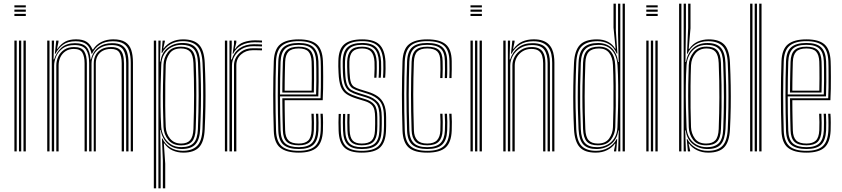

<svg xmlns="http://www.w3.org/2000/svg" viewBox="-20 -820 4563 1040"><path d="M58 -779.8V-791.2H119.8V-779.8ZM58 -733.5V-745H119.8V-733.5ZM58 -756.5V-768H119.8V-756.5ZM107.2 0V-600H119.8V0ZM58 0V-600H70.5V0ZM82.8 0V-600H95V0Z M688.2 0V-479.5Q688.2 -517.2 679.6 -543.4Q671 -569.5 649.9 -583Q628.8 -596.5 590.8 -596.5Q550.2 -596.5 521.8 -578.8Q493.2 -561 478.5 -528.5H476Q468.2 -565 447.8 -580.8Q427.2 -596.5 389.5 -596.5Q347.5 -596.5 322 -578Q296.5 -559.5 280.2 -528.8H277.2L284.5 -600H296.8V-592.5L288.8 -555.5H291.5Q310 -582.2 333.6 -594.6Q357.2 -607 392.2 -607Q427.2 -607 448 -594.2Q468.8 -581.5 480.8 -552.2H484.2Q501.8 -579.5 530 -593.2Q558.2 -607 593.2 -607Q635 -607 658.2 -592.2Q681.5 -577.5 690.9 -549.4Q700.2 -521.2 700.2 -480.5V0ZM235.8 0V-600H248.2V0ZM285 0V-465.5Q285 -490.8 295.6 -513.5Q306.2 -536.2 327.8 -550.8Q349.2 -565.2 381.2 -565.2Q421.8 -565.2 436.1 -542.2Q450.5 -519.2 450.5 -477V0H438.2V-476.8Q438.2 -513 426.5 -534Q414.8 -555 380 -555Q354 -555 335.5 -542.8Q317 -530.5 307.2 -510.4Q297.5 -490.2 297.5 -466V0ZM260.5 0V-600H272.8L270 -498H273Q285.5 -537.2 312.9 -561.8Q340.2 -586.2 386.2 -586.2Q429.2 -586.2 448.4 -565.2Q467.5 -544.2 470.5 -498H473Q483 -541 513.4 -563.8Q543.8 -586.5 587.5 -586.2Q622.5 -586.2 641.6 -573.5Q660.8 -560.8 668.4 -537Q676 -513.2 676 -479V0H663.5V-478.2Q663.5 -525.5 647.2 -550.8Q631 -576 584.8 -576Q550 -576 525.6 -562.1Q501.2 -548.2 488.5 -525.4Q475.8 -502.5 475.8 -475.5V0H462.8V-478.2Q462.8 -525.5 446.2 -550.8Q429.8 -576 383.5 -576Q343.5 -576 319.2 -557.8Q295 -539.5 284.1 -513.8Q273.2 -488 273.2 -465V0ZM487.8 0V-476Q487.8 -503 498.9 -523Q510 -543 531.1 -554.1Q552.2 -565.2 582.5 -565.2Q609.5 -565.2 624.5 -554.9Q639.5 -544.5 645.5 -524.9Q651.5 -505.2 651.5 -477V0H639.2V-476.8Q639.2 -514.5 627 -534.8Q614.8 -555 581.2 -555Q555.5 -555 537 -545.1Q518.5 -535.2 508.8 -517.6Q499 -500 499 -476.8V0Z M862.2 200V50L857.2 -70H860Q873.5 -39.8 902 -21.5Q930.5 -3.2 969.2 -3.2Q1020.5 -3.2 1047.1 -29.1Q1073.8 -55 1076.8 -120.5Q1079.2 -178.5 1080.2 -238.2Q1081.2 -298 1080.5 -358.5Q1079.8 -419 1077 -479.2Q1074 -543 1048.4 -570Q1022.8 -597 969 -597Q933 -597 903.9 -580.5Q874.8 -564 858.2 -533.5H855.2L860.8 -600H873L872.8 -594.8L864.5 -558.2H867.2Q882.5 -580.2 909.8 -593.5Q937 -606.8 971.2 -606.8Q1030.5 -606.8 1058.1 -577.6Q1085.8 -548.5 1089 -480.5Q1092 -418.5 1092.9 -360.1Q1093.8 -301.8 1092.8 -242.8Q1091.8 -183.8 1088.8 -119.5Q1085.8 -50.8 1057.9 -22Q1030 6.8 973.2 6.8Q942 6.8 914.8 -5.2Q887.5 -17.2 870.2 -43.2H867.5L875 66.8V200ZM813.2 200V-600H825.8V200ZM838 200V-600H850.2L846.2 -486.5H849.2Q855 -534.5 888.6 -560.9Q922.2 -587.2 967.8 -587.2Q1018.2 -587.2 1040 -561.4Q1061.8 -535.5 1064.5 -479Q1067.2 -420.5 1068.2 -363.4Q1069.2 -306.2 1068.2 -246.6Q1067.2 -187 1064.2 -120.8Q1062 -65.2 1039.4 -39.4Q1016.8 -13.5 966 -13Q918 -12.8 887.6 -42.2Q857.2 -71.8 850.5 -116H847.8L850.2 32.2V200ZM962.2 -23Q1007.5 -23 1028.8 -45.5Q1050 -68 1052 -120.5Q1055.8 -214.2 1056 -300.4Q1056.2 -386.5 1052.5 -478.8Q1050 -534.2 1028.4 -555.8Q1006.8 -577.2 964 -577.2Q933.8 -577.2 909.2 -564.4Q884.8 -551.5 869.9 -527.5Q855 -503.5 853.5 -469.8Q851.8 -424 850.4 -364.5Q849 -305 849.5 -244.1Q850 -183.2 853.2 -133Q855.2 -105.8 867.8 -80.5Q880.2 -55.2 903.9 -39.1Q927.5 -23 962.2 -23ZM961.2 -32.5Q916.2 -32.5 891.8 -62.1Q867.2 -91.8 865.5 -133Q863.5 -182 862.8 -241.1Q862 -300.2 862.9 -359.9Q863.8 -419.5 865.5 -469.2Q866.8 -507 889.1 -537.1Q911.5 -567.2 960.5 -567.2Q999.8 -567.2 1019 -547.5Q1038.2 -527.8 1040.2 -478.8Q1042.5 -423.8 1043.2 -367Q1044 -310.2 1043.2 -249.5Q1042.5 -188.8 1040 -121.2Q1038.2 -73.8 1019.6 -53.1Q1001 -32.5 961.2 -32.5ZM961 -42.5Q994 -42.5 1010 -60.6Q1026 -78.8 1027.8 -121.5Q1031.2 -217.5 1031.2 -304.6Q1031.2 -391.8 1027.8 -478.5Q1026 -522.2 1009.8 -539.9Q993.5 -557.5 960.2 -557.5Q918.2 -557.5 898.8 -530.4Q879.2 -503.2 877.8 -468.8Q876.2 -426.5 875.4 -368Q874.5 -309.5 875 -247.8Q875.5 -186 877.8 -133.5Q879.5 -95 901.6 -68.8Q923.8 -42.5 961 -42.5Z M1223 0V-600H1235.2V-562.8L1231.5 -498H1235.5Q1247 -537.2 1278.5 -558.9Q1310 -580.5 1355.2 -580.5Q1367.2 -580.5 1379.4 -580Q1391.5 -579.5 1399.2 -579V-568.5Q1389.2 -569 1376 -569.4Q1362.8 -569.8 1351.5 -569.8Q1315.2 -569.8 1289.5 -554.5Q1263.8 -539.2 1250.1 -515.4Q1236.5 -491.5 1236.5 -465V0ZM1198.2 0V-600H1210.8V0ZM1247.5 0V-465.5Q1247.5 -503.5 1275.9 -531Q1304.2 -558.5 1348.5 -558.5Q1361.8 -558.5 1374.9 -558.4Q1388 -558.2 1399.2 -557.8V-547.2Q1388 -547.8 1375 -547.9Q1362 -548 1348.2 -548Q1311.8 -548 1286 -525.2Q1260.2 -502.5 1260.2 -466V0ZM1240 -528.8 1247.5 -580V-600H1260V-589L1251.5 -555.5H1254Q1271 -581.5 1299.9 -591.5Q1328.8 -601.5 1360.8 -601.5Q1369 -601.5 1379.1 -601.2Q1389.2 -601 1399.2 -600.2V-589.8Q1390.5 -590.2 1380.5 -590.6Q1370.5 -591 1359.5 -591Q1318.5 -591 1288.2 -575.1Q1258 -559.2 1242.8 -528.8Z M1598.5 6.8Q1531.5 6.8 1498.4 -19.5Q1465.2 -45.8 1463 -110.8Q1461.2 -161.8 1460.5 -210.8Q1459.8 -259.8 1459.8 -307Q1459.8 -354.2 1460.6 -399.5Q1461.5 -444.8 1463 -488.2Q1465.5 -553.5 1498.2 -580.1Q1531 -606.8 1598 -606.8Q1665.2 -606.8 1695.9 -579.8Q1726.5 -552.8 1729.2 -489Q1729.8 -481.2 1730.1 -458.2Q1730.5 -435.2 1730.6 -403.8Q1730.8 -372.2 1730.2 -338.9Q1729.8 -305.5 1728 -277.2H1521.8Q1522 -248.8 1522.2 -222.2Q1522.5 -195.8 1523.1 -169.2Q1523.8 -142.8 1524.5 -114.2Q1525.8 -76 1542.9 -59.2Q1560 -42.5 1598.5 -42.5Q1632 -42.5 1648.9 -58.4Q1665.8 -74.2 1667.8 -114.2Q1668.8 -132.8 1668.5 -158.9Q1668.2 -185 1667 -204H1679.2Q1680.5 -181 1680.6 -155Q1680.8 -129 1680 -113.8Q1677.8 -70.2 1658.8 -51.5Q1639.8 -32.8 1598.5 -32.8Q1553.5 -32.8 1533.5 -51.8Q1513.5 -70.8 1512.2 -113.8Q1511.2 -145.5 1510.6 -175.2Q1510 -205 1509.8 -233.2Q1509.5 -261.5 1509.2 -287.8H1716.2Q1717.5 -315 1717.9 -346.5Q1718.2 -378 1718.1 -407.5Q1718 -437 1717.8 -458.9Q1717.5 -480.8 1717 -488.5Q1714.5 -547 1686.8 -572Q1659 -597 1598 -597Q1536.8 -597 1507 -572.1Q1477.2 -547.2 1475.2 -486.2Q1473.8 -447 1473 -402Q1472.2 -357 1472.2 -308.9Q1472.2 -260.8 1472.9 -211.2Q1473.5 -161.8 1475.2 -113.2Q1477 -54.8 1505.4 -28.9Q1533.8 -3 1598.5 -3Q1658.2 -3 1686.1 -28.1Q1714 -53.2 1717 -112.5Q1717.5 -122.5 1717.6 -138.9Q1717.8 -155.2 1717.4 -172.8Q1717 -190.2 1716 -204H1728.2Q1729.8 -183.5 1729.9 -155.6Q1730 -127.8 1729.2 -111.8Q1726.2 -48.2 1695.8 -20.8Q1665.2 6.8 1598.5 6.8ZM1598.5 -12.8Q1544 -12.8 1516.6 -34.9Q1489.2 -57 1487.5 -112.8Q1486.2 -157 1485.5 -204.1Q1484.8 -251.2 1484.6 -299.5Q1484.5 -347.8 1485.2 -394.9Q1486 -442 1487.5 -485.8Q1489.2 -541.2 1515.8 -564.2Q1542.2 -587.2 1598 -587.2Q1652.8 -587.2 1677.5 -564.1Q1702.2 -541 1704.8 -488.2Q1705.2 -478.5 1705.6 -447.8Q1706 -417 1705.9 -376.9Q1705.8 -336.8 1704.2 -298H1496.8Q1496.8 -253.8 1497.5 -205.5Q1498.2 -157.2 1499.8 -113.5Q1501.5 -63.8 1525.1 -43.2Q1548.8 -22.8 1598.5 -22.8Q1646 -22.8 1668 -43.8Q1690 -64.8 1692.5 -113.5Q1693.2 -128.5 1693.1 -155.9Q1693 -183.2 1691.5 -204H1704Q1705.2 -182.5 1705.4 -155.4Q1705.5 -128.2 1704.8 -113Q1702 -59.2 1677.4 -36Q1652.8 -12.8 1598.5 -12.8ZM1496.8 -308.2H1692.2Q1693.5 -344.2 1693.6 -381.4Q1693.8 -418.5 1693.4 -447.5Q1693 -476.5 1692.5 -487.5Q1690.5 -535.2 1668.6 -556.2Q1646.8 -577.2 1598 -577.2Q1546.8 -577.2 1524.2 -555.8Q1501.8 -534.2 1499.8 -485.2Q1498.2 -442.2 1497.6 -396.8Q1497 -351.2 1496.8 -308.2ZM1509.2 -318.8Q1509.2 -341.5 1509.6 -368.9Q1510 -396.2 1510.6 -425.8Q1511.2 -455.2 1512.2 -484.8Q1513.5 -529 1533.6 -548.1Q1553.8 -567.2 1598 -567.2Q1640.5 -567.2 1659.4 -548.5Q1678.2 -529.8 1680 -487Q1680.5 -475.8 1680.9 -448.6Q1681.2 -421.5 1681.1 -387Q1681 -352.5 1680 -318.8ZM1521.8 -329H1668Q1668.8 -363.2 1668.8 -395.6Q1668.8 -428 1668.5 -452.4Q1668.2 -476.8 1667.8 -486.2Q1666.2 -522.8 1650.9 -540.1Q1635.5 -557.5 1598 -557.5Q1559.2 -557.5 1542.5 -540Q1525.8 -522.5 1524.5 -484.2Q1523.8 -456.5 1523.1 -430.4Q1522.5 -404.2 1522.2 -379.4Q1522 -354.5 1521.8 -329Z M1939.2 6.8Q1874.5 6.8 1845.5 -20.8Q1816.5 -48.2 1814.2 -111.8Q1813.5 -134.8 1813.4 -156.9Q1813.2 -179 1814.5 -203H1826.5Q1825 -179.5 1825.2 -157.1Q1825.5 -134.8 1826.2 -112.2Q1828 -53 1854.6 -28Q1881.2 -3 1939.2 -3Q2001.8 -3 2029.1 -28.2Q2056.5 -53.5 2059 -110.5Q2059.8 -127 2059.9 -137.1Q2060 -147.2 2059.9 -157.5Q2059.8 -167.8 2059.8 -184.8Q2059.8 -244.8 2037.4 -271.9Q2015 -299 1969.2 -313L1927 -326Q1904.5 -333 1890.5 -341.4Q1876.5 -349.8 1869.8 -369Q1863 -388.2 1861.5 -426.5Q1860.8 -447 1860.4 -458.1Q1860 -469.2 1860.5 -486.5Q1862.2 -527.5 1880 -547.4Q1897.8 -567.2 1941.5 -567.2Q1980.2 -567.2 1999.1 -548.5Q2018 -529.8 2020.5 -485.5Q2021 -476 2020.9 -449.2Q2020.8 -422.5 2019 -399H2007.2Q2008.8 -422.8 2009 -448.9Q2009.2 -475 2008.5 -485.2Q2006.2 -522.8 1990.6 -540.1Q1975 -557.5 1941.5 -557.5Q1906.8 -557.5 1890.2 -541Q1873.8 -524.5 1872.5 -486.5Q1872 -468.5 1872.4 -456.8Q1872.8 -445 1873.5 -426.8Q1875 -391.8 1880.5 -374.6Q1886 -357.5 1898 -350Q1910 -342.5 1930.2 -336.2L1972.2 -323.2Q2003.5 -313.8 2025.6 -298.5Q2047.8 -283.2 2059.6 -256.5Q2071.5 -229.8 2071.5 -184.8Q2071.5 -167.8 2071.6 -157.4Q2071.8 -147 2071.6 -136.9Q2071.5 -126.8 2070.8 -110.2Q2068.2 -49.8 2039.1 -21.5Q2010 6.8 1939.2 6.8ZM1939.2 -12.8Q1887.8 -12.8 1863.9 -35.6Q1840 -58.5 1838.2 -112.8Q1837.5 -135.2 1837.2 -157.4Q1837 -179.5 1838.2 -203H1850Q1849 -179.8 1849.1 -158.2Q1849.2 -136.8 1850 -113Q1851.5 -63.8 1872.9 -43.2Q1894.2 -22.8 1939.2 -22.8Q1987.8 -22.8 2010.4 -42.9Q2033 -63 2035 -111.2Q2036 -132.5 2035.9 -148.1Q2035.8 -163.8 2035.8 -184.8Q2035.8 -238.8 2017.1 -260.2Q1998.5 -281.8 1963 -292.5L1920.2 -305.5Q1893.2 -313.8 1875.5 -324.5Q1857.8 -335.2 1848.6 -358.2Q1839.5 -381.2 1837.5 -426.2Q1836.8 -444.2 1836.5 -458.8Q1836.2 -473.2 1836.5 -487.2Q1837.5 -541.2 1862.8 -564.2Q1888 -587.2 1941.5 -587.2Q1995.2 -587.2 2018.1 -562.6Q2041 -538 2044.2 -486.8Q2045 -473 2044.8 -446.4Q2044.5 -419.8 2042.5 -399H2030.8Q2032.5 -419.5 2032.8 -447.9Q2033 -476.2 2032.5 -485.8Q2029.5 -535.2 2007.9 -556.2Q1986.2 -577.2 1941.5 -577.2Q1892.8 -577.2 1871.5 -555.9Q1850.2 -534.5 1848.8 -487.8Q1848 -468.2 1848.5 -456.8Q1849 -445.2 1849.8 -426.2Q1851.2 -384.5 1859 -363.5Q1866.8 -342.5 1882.6 -333Q1898.5 -323.5 1923.5 -315.8L1966 -302.8Q2006.2 -290.2 2027 -266.2Q2047.8 -242.2 2047.8 -184.8Q2047.8 -165.2 2047.9 -149.6Q2048 -134 2047 -111Q2044.8 -59 2020.2 -35.9Q1995.8 -12.8 1939.2 -12.8ZM1939.2 -32.8Q1900.2 -32.8 1881.8 -51Q1863.2 -69.2 1862 -113.5Q1861.2 -137.8 1861.1 -157.9Q1861 -178 1862 -203H1873.8Q1872.5 -177.5 1872.9 -157.6Q1873.2 -137.8 1874 -113.8Q1875.2 -75.8 1890.2 -59.1Q1905.2 -42.5 1939.2 -42.5Q1975.5 -42.5 1992.4 -58.2Q2009.2 -74 2011 -111.8Q2012.2 -136.8 2012 -149.2Q2011.8 -161.8 2011.8 -184.8Q2011.8 -228.8 1998.5 -246.1Q1985.2 -263.5 1956.8 -272.2L1913.2 -285.5Q1878.8 -296 1857.5 -310.1Q1836.2 -324.2 1826 -350.9Q1815.8 -377.5 1813.8 -425.8Q1812.8 -447.8 1812.5 -460.5Q1812.2 -473.2 1812.8 -488.8Q1813.8 -553.8 1845.1 -580.2Q1876.5 -606.8 1941.5 -606.8Q2005.5 -606.8 2034.8 -579Q2064 -551.2 2068 -487.5Q2068.8 -476 2068.5 -448.4Q2068.2 -420.8 2066.2 -399H2054.5Q2056.5 -422 2056.6 -448.9Q2056.8 -475.8 2056 -487.2Q2052.5 -545 2026.2 -571Q2000 -597 1941.5 -597Q1880 -597 1852.9 -571Q1825.8 -545 1824.5 -487.5Q1824.2 -473.5 1824.5 -460Q1824.8 -446.5 1825.5 -426Q1827.8 -378.8 1837.6 -354Q1847.5 -329.2 1867 -317.1Q1886.5 -305 1916.8 -295.8L1960 -282.5Q1992.8 -272.5 2008.2 -252.6Q2023.8 -232.8 2023.8 -184.8Q2023.8 -167.8 2023.9 -157.8Q2024 -147.8 2023.9 -137.9Q2023.8 -128 2023 -111Q2021 -70.8 2002.4 -51.8Q1983.8 -32.8 1939.2 -32.8Z M2294.2 6.8Q2224.2 6.8 2193.4 -21.1Q2162.5 -49 2160.2 -112.5Q2158.5 -162.5 2157.8 -211.1Q2157 -259.8 2157 -306.8Q2157 -353.8 2157.9 -398.9Q2158.8 -444 2160.2 -487Q2162.8 -553.8 2195.5 -580.2Q2228.2 -606.8 2294 -606.8Q2362 -606.8 2394 -580.2Q2426 -553.8 2426.8 -489Q2427 -469 2427 -444.6Q2427 -420.2 2425.8 -397.2H2414Q2415.2 -418.8 2415.1 -441.2Q2415 -463.8 2414.5 -488.8Q2413.8 -546.8 2385.8 -571.9Q2357.8 -597 2294 -597Q2231 -597 2203 -571.2Q2175 -545.5 2172.5 -486.5Q2171.2 -446.5 2170.4 -403.2Q2169.5 -360 2169.4 -313.4Q2169.2 -266.8 2170 -216.5Q2170.8 -166.2 2172.5 -112.5Q2174.8 -53.5 2203.8 -28.2Q2232.8 -3 2294.2 -3Q2356.5 -3 2384.2 -28.8Q2412 -54.5 2414.5 -112.2Q2415.8 -136.2 2415.4 -158.8Q2415 -181.2 2413.5 -204H2425.8Q2427.2 -182.5 2427.6 -160.4Q2428 -138.2 2426.8 -111.8Q2424.2 -48.2 2393.5 -20.8Q2362.8 6.8 2294.2 6.8ZM2294.2 -12.8Q2240.2 -12.8 2213.5 -35.8Q2186.8 -58.8 2185 -112.8Q2183.2 -166.5 2182.4 -215.8Q2181.5 -265 2181.6 -310.8Q2181.8 -356.5 2182.6 -400Q2183.5 -443.5 2185 -485.8Q2186.8 -541 2212.8 -564.1Q2238.8 -587.2 2294 -587.2Q2350.8 -587.2 2376.1 -564.5Q2401.5 -541.8 2402.2 -488.5Q2402.5 -464.5 2402.6 -442.6Q2402.8 -420.8 2401.2 -397.2H2389.2Q2390.5 -419 2390.4 -442Q2390.2 -465 2389.8 -488.2Q2389.5 -536.8 2366.6 -557Q2343.8 -577.2 2294 -577.2Q2243 -577.2 2221 -555.4Q2199 -533.5 2197.2 -485.2Q2195.8 -441.2 2194.9 -397.6Q2194 -354 2193.9 -308.8Q2193.8 -263.5 2194.6 -215.2Q2195.5 -167 2197.2 -113.5Q2199 -66.5 2221.8 -44.6Q2244.5 -22.8 2294.2 -22.8Q2343.5 -22.8 2365.8 -44.8Q2388 -66.8 2389.8 -112.8Q2391 -135.8 2390.8 -157.5Q2390.5 -179.2 2388.8 -204H2401.2Q2402.8 -179.8 2403 -159Q2403.2 -138.2 2402.2 -112.5Q2400 -60.5 2374.9 -36.6Q2349.8 -12.8 2294.2 -12.8ZM2294.2 -32.8Q2250.2 -32.8 2230.6 -52.9Q2211 -73 2209.5 -113.8Q2207.8 -167.8 2207 -215.5Q2206.2 -263.2 2206.2 -307.5Q2206.2 -351.8 2207.1 -395.5Q2208 -439.2 2209.5 -485.5Q2211.2 -529.2 2230.9 -548.2Q2250.5 -567.2 2294 -567.2Q2338.5 -567.2 2357.9 -548.9Q2377.2 -530.5 2377.5 -487.8Q2377.8 -469.8 2378 -446Q2378.2 -422.2 2376.8 -397.2H2364.5Q2366 -422.5 2365.8 -444.4Q2365.5 -466.2 2365.2 -487.8Q2365 -525.2 2348.4 -541.4Q2331.8 -557.5 2294 -557.5Q2256.8 -557.5 2240 -540.5Q2223.2 -523.5 2221.8 -483.2Q2220.2 -439.5 2219.4 -396.4Q2218.5 -353.2 2218.5 -308.6Q2218.5 -264 2219.4 -216Q2220.2 -168 2222 -114.2Q2223 -79 2240 -60.8Q2257 -42.5 2294.2 -42.5Q2331.2 -42.5 2347.8 -61.1Q2364.2 -79.8 2365.2 -113.5Q2366.2 -138 2366 -159.2Q2365.8 -180.5 2364.5 -204H2376.8Q2378 -180.8 2378.2 -158.9Q2378.5 -137 2377.5 -113.2Q2376 -73 2356.6 -52.9Q2337.2 -32.8 2294.2 -32.8Z M2528.5 -779.8V-791.2H2590.2V-779.8ZM2528.5 -733.5V-745H2590.2V-733.5ZM2528.5 -756.5V-768H2590.2V-756.5ZM2577.8 0V-600H2590.2V0ZM2528.5 0V-600H2541V0ZM2553.2 0V-600H2565.5V0Z M2971 0V-479.5Q2971 -502.8 2966.9 -523.8Q2962.8 -544.8 2951.8 -561.1Q2940.8 -577.5 2920.5 -587Q2900.2 -596.5 2867.8 -596.5Q2825.8 -596.5 2796.1 -578Q2766.5 -559.5 2750.8 -528.8H2747.8L2755 -600H2767.2V-592.5L2759.2 -555.5H2762Q2781.5 -582.5 2808.9 -594.8Q2836.2 -607 2870.5 -607Q2898.8 -607 2918.5 -600.2Q2938.2 -593.5 2950.9 -581.4Q2963.5 -569.2 2970.5 -553.2Q2977.5 -537.2 2980.2 -518.8Q2983 -500.2 2983 -480.5V0ZM2706.2 0V-600H2718.8V0ZM2755.5 0V-465.5Q2755.5 -490.8 2768.1 -513.5Q2780.8 -536.2 2804.1 -550.8Q2827.5 -565.2 2859.5 -565.2Q2882.5 -565.2 2897.2 -558.4Q2912 -551.5 2920 -539.4Q2928 -527.2 2931.1 -511.2Q2934.2 -495.2 2934.2 -477V0H2922V-476.8Q2922 -499.2 2916.9 -516.9Q2911.8 -534.5 2898 -544.8Q2884.2 -555 2858.2 -555Q2832.2 -555 2811.9 -542.8Q2791.5 -530.5 2779.9 -510.4Q2768.2 -490.2 2768.2 -466L2768 0ZM2731 0V-600H2743.2L2740.5 -498H2743.5Q2755.8 -538.5 2787 -562.5Q2818.2 -586.5 2864.5 -586.2Q2919.2 -586 2939 -557.4Q2958.8 -528.8 2958.8 -479V0H2946.2V-478.2Q2946.2 -525 2928.2 -550.5Q2910.2 -576 2862 -576Q2825 -576 2798.6 -559.8Q2772.2 -543.5 2758 -518.1Q2743.8 -492.8 2743.8 -465V0Z M3364.8 0H3352.5V-800H3364.8ZM3340 0H3328.5L3331.5 -113.5H3329Q3323 -65.5 3289.5 -39.1Q3256 -12.8 3210.5 -12.8Q3163.2 -12.8 3140 -37.1Q3116.8 -61.5 3113.8 -120.8Q3111.2 -175.8 3110.1 -233.1Q3109 -290.5 3109.9 -351.8Q3110.8 -413 3113.8 -479Q3116.2 -539 3142.2 -563Q3168.2 -587 3219.8 -587Q3265.2 -587 3293.4 -559.9Q3321.5 -532.8 3328.2 -484H3331.2L3327.8 -632.2V-800H3340ZM3214.5 -22.8Q3244.5 -22.8 3268.9 -35.4Q3293.2 -48 3308.1 -72.1Q3323 -96.2 3324.5 -130.5Q3326.5 -179 3327.8 -238Q3329 -297 3328.5 -356.8Q3328 -416.5 3324.8 -466.8Q3322.5 -500.5 3310.2 -525.1Q3298 -549.8 3276.2 -563.4Q3254.5 -577 3223.5 -577Q3173.8 -577 3151 -554.4Q3128.2 -531.8 3126 -479Q3123.5 -412.8 3122.6 -354.1Q3121.8 -295.5 3122.6 -238.6Q3123.5 -181.8 3126 -120.2Q3128.2 -68 3148.9 -45.4Q3169.5 -22.8 3214.5 -22.8ZM3217.8 -32.8Q3177.2 -32.8 3158.6 -53.2Q3140 -73.8 3138.2 -121.2Q3135.8 -181.2 3135 -238.4Q3134.2 -295.5 3135.1 -354.8Q3136 -414 3138.2 -480.2Q3140 -526.8 3160.4 -547.1Q3180.8 -567.5 3224.5 -567.5Q3266.2 -567.5 3288.5 -541Q3310.8 -514.5 3312.5 -466.8Q3314.5 -423 3315.2 -365.6Q3316 -308.2 3315.4 -247Q3314.8 -185.8 3312.8 -130.5Q3311.2 -92.5 3288.9 -62.6Q3266.5 -32.8 3217.8 -32.8ZM3218.2 -42.5Q3260 -42.5 3279.5 -69.6Q3299 -96.8 3300.2 -131Q3302 -176.8 3302.8 -235Q3303.5 -293.2 3303 -353.6Q3302.5 -414 3300.2 -466.5Q3298.5 -509.5 3279.6 -533.5Q3260.8 -557.5 3224.8 -557.5Q3187 -557.5 3169.6 -539.2Q3152.2 -521 3150.8 -480Q3147 -383.5 3146.9 -297.5Q3146.8 -211.5 3150.5 -121.5Q3152.2 -77.2 3168.9 -59.9Q3185.5 -42.5 3218.2 -42.5ZM3206.8 6.8Q3146 6.8 3119.2 -23.8Q3092.5 -54.2 3089.2 -120.2Q3086.2 -180.2 3085.4 -237.5Q3084.5 -294.8 3085.4 -354.2Q3086.2 -413.8 3089.2 -479.5Q3092.5 -546 3121 -576.4Q3149.5 -606.8 3214 -606.8Q3247.8 -606.8 3273.2 -593.6Q3298.8 -580.5 3311.5 -556.8H3314.5L3303.2 -670.2V-800H3315.8V-654.8L3324.2 -530H3320.5Q3304.5 -566.5 3277.8 -581.6Q3251 -596.8 3217.2 -596.8Q3160.5 -596.8 3132.4 -570.4Q3104.2 -544 3101.5 -480.2Q3098.5 -412 3097.6 -352.4Q3096.8 -292.8 3097.8 -236.1Q3098.8 -179.5 3101.5 -119.5Q3104.8 -56 3130.5 -29.5Q3156.2 -3 3209.2 -3Q3244.8 -3 3274.1 -19.4Q3303.5 -35.8 3319.8 -66.5H3323L3317.8 0H3305.8L3306 -5.2L3313.5 -41.8H3310.8Q3295.8 -20.5 3269 -6.9Q3242.2 6.8 3206.8 6.8Z M3480.8 -779.8V-791.2H3542.5V-779.8ZM3480.8 -733.5V-745H3542.5V-733.5ZM3480.8 -756.5V-768H3542.5V-756.5ZM3530 0V-600H3542.5V0ZM3480.8 0V-600H3493.2V0ZM3505.5 0V-600H3517.8V0Z M3658.5 0V-800H3671V0ZM3683.2 0V-800H3695.5V-673.5L3692.8 -484H3695.8Q3702.8 -529.5 3733.2 -558.4Q3763.8 -587.2 3812 -587Q3861.8 -586.8 3884.5 -561.4Q3907.2 -536 3909.5 -479.2Q3912.2 -416.2 3913.2 -357.4Q3914.2 -298.5 3913.4 -240.2Q3912.5 -182 3909.8 -121Q3907 -64.8 3885.1 -38.8Q3863.2 -12.8 3812.8 -12.8Q3767.2 -12.8 3733.8 -39.1Q3700.2 -65.5 3694.5 -113.5H3691.5L3695.5 0ZM3809 -22.8Q3851.8 -22.8 3873.5 -44.4Q3895.2 -66 3897.5 -121.2Q3901 -209 3901.1 -294.9Q3901.2 -380.8 3897.2 -479.5Q3895.2 -532 3874.4 -554.5Q3853.5 -577 3808.2 -577Q3773.5 -577 3749.8 -561.5Q3726 -546 3713.4 -521.1Q3700.8 -496.2 3698.8 -468Q3695.5 -416.2 3694.9 -356.1Q3694.2 -296 3695.5 -237.2Q3696.8 -178.5 3698.8 -130.2Q3700.2 -96.8 3715 -72.6Q3729.8 -48.5 3754.2 -35.6Q3778.8 -22.8 3809 -22.8ZM3805.5 -32.8Q3756.5 -32.8 3734.2 -62.9Q3712 -93 3710.8 -130.8Q3709 -180.5 3708.1 -240.6Q3707.2 -300.8 3708 -360.1Q3708.8 -419.5 3710.8 -467Q3712.5 -507 3736.9 -537.2Q3761.2 -567.5 3807.2 -567.5Q3847 -567.5 3865.2 -547Q3883.5 -526.5 3885.2 -478.8Q3887.5 -417 3888.2 -358.1Q3889 -299.2 3888.4 -240.8Q3887.8 -182.2 3885.2 -121.2Q3883.2 -72.2 3864 -52.5Q3844.8 -32.8 3805.5 -32.8ZM3805.2 -42.5Q3838.5 -42.5 3854.9 -60.1Q3871.2 -77.8 3873 -121.5Q3876.2 -204.5 3876.6 -291.6Q3877 -378.8 3873 -478.5Q3871.2 -521.2 3855.6 -539.4Q3840 -557.5 3807 -557.5Q3769 -557.5 3746.9 -530.8Q3724.8 -504 3723 -466.5Q3721 -416.2 3720.4 -355.2Q3719.8 -294.2 3720.5 -235.2Q3721.2 -176.2 3723 -131.2Q3724.5 -97 3743.9 -69.8Q3763.2 -42.5 3805.2 -42.5ZM3816.5 6.8Q3782.5 6.8 3755.4 -6.4Q3728.2 -19.5 3712.5 -41.8H3709.8L3718 -5.2L3718.2 0H3706L3700 -66.5H3703Q3718.8 -36.8 3748 -19.9Q3777.2 -3 3814 -3Q3867.8 -3 3893.4 -30Q3919 -57 3922 -120.8Q3924.8 -178.8 3925.6 -237.6Q3926.5 -296.5 3925.6 -356.9Q3924.8 -417.2 3922 -479.5Q3919 -544.2 3893.2 -570.5Q3867.5 -596.8 3815.2 -596.8Q3775 -596.8 3746.4 -578.5Q3717.8 -560.2 3704.2 -528.8H3701.2L3707.5 -668.2V-800H3720.2V-666.8L3710.5 -555.2H3713.5Q3731.5 -582 3759 -594.4Q3786.5 -606.8 3819.2 -606.8Q3876.5 -606.8 3903.8 -577.8Q3931 -548.8 3934 -480.5Q3937 -416.2 3938 -356.9Q3939 -297.5 3938.1 -239.2Q3937.2 -181 3934 -119.5Q3930.8 -51.8 3903.1 -22.5Q3875.5 6.8 3816.5 6.8Z M4092.5 0V-800H4105V0ZM4043.2 0V-800H4055.8V0ZM4068 0V-800H4080.2V0Z M4348.5 6.8Q4281.5 6.8 4248.4 -19.5Q4215.2 -45.8 4213 -110.8Q4211.2 -161.8 4210.5 -210.8Q4209.8 -259.8 4209.8 -307Q4209.8 -354.2 4210.6 -399.5Q4211.5 -444.8 4213 -488.2Q4215.5 -553.5 4248.2 -580.1Q4281 -606.8 4348 -606.8Q4415.2 -606.8 4445.9 -579.8Q4476.5 -552.8 4479.2 -489Q4479.8 -481.2 4480.1 -458.2Q4480.5 -435.2 4480.6 -403.8Q4480.8 -372.2 4480.2 -338.9Q4479.8 -305.5 4478 -277.2H4271.8Q4272 -248.8 4272.2 -222.2Q4272.5 -195.8 4273.1 -169.2Q4273.8 -142.8 4274.5 -114.2Q4275.8 -76 4292.9 -59.2Q4310 -42.5 4348.5 -42.5Q4382 -42.5 4398.9 -58.4Q4415.8 -74.2 4417.8 -114.2Q4418.8 -132.8 4418.5 -158.9Q4418.2 -185 4417 -204H4429.2Q4430.5 -181 4430.6 -155Q4430.8 -129 4430 -113.8Q4427.8 -70.2 4408.8 -51.5Q4389.8 -32.8 4348.5 -32.8Q4303.5 -32.8 4283.5 -51.8Q4263.5 -70.8 4262.2 -113.8Q4261.2 -145.5 4260.6 -175.2Q4260 -205 4259.8 -233.2Q4259.5 -261.5 4259.2 -287.8H4466.2Q4467.5 -315 4467.9 -346.5Q4468.2 -378 4468.1 -407.5Q4468 -437 4467.8 -458.9Q4467.5 -480.8 4467 -488.5Q4464.5 -547 4436.8 -572Q4409 -597 4348 -597Q4286.8 -597 4257 -572.1Q4227.2 -547.2 4225.2 -486.2Q4223.8 -447 4223 -402Q4222.2 -357 4222.2 -308.9Q4222.2 -260.8 4222.9 -211.2Q4223.5 -161.8 4225.2 -113.2Q4227 -54.8 4255.4 -28.9Q4283.8 -3 4348.5 -3Q4408.2 -3 4436.1 -28.1Q4464 -53.2 4467 -112.5Q4467.5 -122.5 4467.6 -138.9Q4467.8 -155.2 4467.4 -172.8Q4467 -190.2 4466 -204H4478.2Q4479.8 -183.5 4479.9 -155.6Q4480 -127.8 4479.2 -111.8Q4476.2 -48.2 4445.8 -20.8Q4415.2 6.8 4348.5 6.8ZM4348.5 -12.8Q4294 -12.8 4266.6 -34.9Q4239.2 -57 4237.5 -112.8Q4236.2 -157 4235.5 -204.1Q4234.8 -251.2 4234.6 -299.5Q4234.5 -347.8 4235.2 -394.9Q4236 -442 4237.5 -485.8Q4239.2 -541.2 4265.8 -564.2Q4292.2 -587.2 4348 -587.2Q4402.8 -587.2 4427.5 -564.1Q4452.2 -541 4454.8 -488.2Q4455.2 -478.5 4455.6 -447.8Q4456 -417 4455.9 -376.9Q4455.8 -336.8 4454.2 -298H4246.8Q4246.8 -253.8 4247.5 -205.5Q4248.2 -157.2 4249.8 -113.5Q4251.5 -63.8 4275.1 -43.2Q4298.8 -22.8 4348.5 -22.8Q4396 -22.8 4418 -43.8Q4440 -64.8 4442.5 -113.5Q4443.2 -128.5 4443.1 -155.9Q4443 -183.2 4441.5 -204H4454Q4455.2 -182.5 4455.4 -155.4Q4455.5 -128.2 4454.8 -113Q4452 -59.2 4427.4 -36Q4402.8 -12.8 4348.5 -12.8ZM4246.8 -308.2H4442.2Q4443.5 -344.2 4443.6 -381.4Q4443.8 -418.5 4443.4 -447.5Q4443 -476.5 4442.5 -487.5Q4440.5 -535.2 4418.6 -556.2Q4396.8 -577.2 4348 -577.2Q4296.8 -577.2 4274.2 -555.8Q4251.8 -534.2 4249.8 -485.2Q4248.2 -442.2 4247.6 -396.8Q4247 -351.2 4246.8 -308.2ZM4259.2 -318.8Q4259.2 -341.5 4259.6 -368.9Q4260 -396.2 4260.6 -425.8Q4261.2 -455.2 4262.2 -484.8Q4263.5 -529 4283.6 -548.1Q4303.8 -567.2 4348 -567.2Q4390.5 -567.2 4409.4 -548.5Q4428.2 -529.8 4430 -487Q4430.5 -475.8 4430.9 -448.6Q4431.2 -421.5 4431.1 -387Q4431 -352.5 4430 -318.8ZM4271.8 -329H4418Q4418.8 -363.2 4418.8 -395.6Q4418.8 -428 4418.5 -452.4Q4418.2 -476.8 4417.8 -486.2Q4416.2 -522.8 4400.9 -540.1Q4385.5 -557.5 4348 -557.5Q4309.2 -557.5 4292.5 -540Q4275.8 -522.5 4274.5 -484.2Q4273.8 -456.5 4273.1 -430.4Q4272.5 -404.2 4272.2 -379.4Q4272 -354.5 4271.8 -329Z"/></svg>

Font: Big Shoulders Inline Text Thin Light
Style: Regular
Weight: 300
Version: Version 2.002